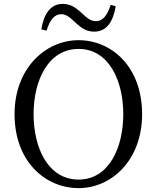

<svg xmlns="http://www.w3.org/2000/svg" viewBox="-20 -953 809 989"><path d="M193 -802 220 -795C236 -848 259 -880 296 -880C328 -880 351 -852 377 -829C400 -809 425 -790 465 -790C530 -790 563 -842 576 -921L550 -928C533 -875 511 -844 474 -844C440 -844 418 -871 392 -894C368 -914 343 -933 303 -933C240 -933 205 -880 193 -802ZM153 -365C153 -537 227 -701 385 -701C541 -701 615 -537 615 -365C615 -192 541 -28 385 -28C227 -28 153 -192 153 -365ZM385 -746C214 -746 55 -601 55 -365C55 -121 213 16 385 16C555 16 712 -128 712 -365C712 -609 555 -746 385 -746Z"/></svg>

Font: Source Han Serif K
Style: Regular
Weight: 400
Designer: Ryoko NISHIZUKA 西塚涼子 (kana & ideographs); Frank Grießhammer (Latin, Greek & Cyrillic); Wenlong ZHANG 张文龙 (bopomofo); San
Foundry: Adobe Systems Incorporated
Version: Version 1.001;PS 1.001;hotconv 16.6.54;makeotf.lib2.5.65590